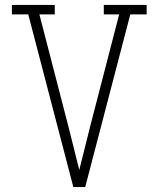

<svg xmlns="http://www.w3.org/2000/svg" viewBox="-20 -755 640 775"><path d="M276 0 94 -697H28V-735H201V-697H139L256 -245Q267 -201 278 -157Q289 -113 300 -69Q311 -113 322 -157Q333 -201 344 -245L461 -697H399V-735H572V-697H506L324 0Z"/></svg>

Font: Iosevka Etoile Extralight
Style: Regular
Weight: 200
Designer: Belleve Invis
Foundry: Belleve Invis
Version: Version 22.1.2; ttfautohint (v1.8.4)